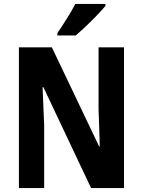

<svg xmlns="http://www.w3.org/2000/svg" viewBox="-20 -1047 725 974"><path d="M515 -1017V-1027H362C339 -982 304 -928 271 -879V-867H364C412 -907 485 -980 515 -1017ZM609 -93V-807H480V-490C482 -433 484 -389 486 -304H483L243 -807H76V-93H204V-414C201 -469 200 -521 196 -605H200L442 -93Z"/></svg>

Font: Noto Sans Kannada UI Condensed
Style: Bold
Weight: 700
Width: 3
Designer: Jelle Bosma - Monotype Design Team
Foundry: Monotype Imaging Inc.
Version: Version 2.005